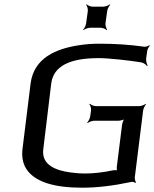

<svg xmlns="http://www.w3.org/2000/svg" viewBox="-20 -862 716 892"><path d="M659 -590 664 -626C665 -633 671 -645 676 -649L673 -652C670 -648 657 -644 650 -645C586 -654 518 -659 444 -659C411 -659 379 -657 348 -652C242 -636 137 -594 122 -473L84 -166C81 -137 85 -112 95 -90C133 -13 240 10 362 10C431 10 507 1 591 -17C597 -18 606 -15 608 -12L612 -15C609 -18 606 -30 606 -36L645 -349C646 -358 654 -373 659 -378L658 -380C652 -375 636 -369 627 -369H425C416 -369 402 -375 398 -380L395 -378C400 -373 404 -358 403 -349L399 -321C398 -312 390 -297 385 -292L387 -290C392 -295 408 -301 417 -301H529C538 -301 555 -305 561 -310L559 -312C554 -307 548 -290 547 -281L523 -90C522 -83 522 -69 526 -66L529 -69C526 -72 512 -72 506 -71C459 -61 416 -56 376 -56C351 -56 327 -58 306 -61C242 -70 172 -94 181 -168L218 -474C228 -553 301 -592 438 -592C484 -592 585 -581 637 -572C648 -570 659 -561 663 -555L666 -557C662 -564 658 -579 659 -590ZM470 -753 478 -811C479 -820 487 -835 492 -840L490 -842C485 -837 469 -831 460 -831H410C401 -831 387 -837 382 -842L380 -840C385 -835 389 -820 388 -811L380 -753C379 -744 372 -729 366 -724L368 -722C373 -727 389 -733 398 -733H448C457 -733 471 -727 476 -722L478 -724C474 -729 469 -744 470 -753Z"/></svg>

Font: Gamestation Storm Oblique 
Style: Italic
Weight: 400
Designer: Jonas Hecksher
Foundry: Jonas Hecksher, Playtypeª, e-types AS
Version: Version 1.003